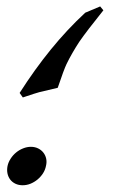

<svg xmlns="http://www.w3.org/2000/svg" viewBox="-20 -584 388 583"><path d="M48.8 -21.5Q36.6 -21.5 26.9 -26.1Q17.1 -30.8 11 -38.8Q4.9 -46.9 2.7 -57.4Q0.5 -67.9 2.9 -80.1Q5.4 -91.8 12.5 -102.5Q19.5 -113.3 29.1 -121.1Q38.6 -128.9 50.3 -133.5Q62 -138.2 73.7 -138.2Q85.9 -138.2 95.5 -133.5Q105 -128.9 111.3 -121.1Q117.7 -113.3 120.1 -102.8Q122.6 -92.3 119.6 -80.1Q117.2 -67.9 110.4 -57.4Q103.5 -46.9 93.8 -38.8Q84 -30.8 72.5 -26.1Q61 -21.5 48.8 -21.5ZM293.9 -552.7Q243.2 -489.7 220.7 -457Q209.5 -439.9 200 -423.3Q190.4 -406.7 182.1 -389.6Q174.3 -373.5 155.3 -317.4L99.6 -304.2Q88.4 -301.3 49.3 -288.1L39.6 -301.8Q85.4 -373.5 134.3 -433.6Q183.1 -493.7 238.8 -545.4L284.2 -564.5Z"/></svg>

Font: XB Kayhan
Style: Italic
Weight: 400
Italic angle: -12°
Designer: Behnam
Foundry: Irmug
Version: Version 7.300 2009